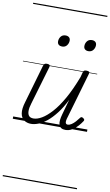

<svg xmlns="http://www.w3.org/2000/svg" viewBox="-149 -1078 945 1646"><g transform="rotate(10 323.0 -255.0)"><path d="M161 16Q125 16 99.5 -2Q74 -20 67.5 -59Q61 -98 80 -160L177 -495Q181 -506 187.5 -510.5Q194 -515 207 -515Q223 -515 229.5 -509Q236 -503 232 -491L134 -158Q121 -117 121.5 -89Q122 -61 134.5 -47Q147 -33 174 -33Q206 -33 245.5 -56Q285 -79 330 -128.5Q375 -178 420.5 -258Q466 -338 510 -453L521 -495Q525 -508 531 -512Q537 -516 551 -516Q567 -516 573.5 -510.5Q580 -505 576 -493L462 -100Q454 -76 452.5 -61Q451 -46 456 -39Q461 -32 471 -32Q488 -32 505 -43.5Q522 -55 537.5 -72Q553 -89 566 -107Q572 -116 579 -116Q586 -116 594 -110Q603 -104 604.5 -98Q606 -92 601 -85Q589 -66 568 -42Q547 -18 519.5 -1Q492 16 460 16Q437 16 423 7Q409 -2 403.5 -19Q398 -36 400.5 -59.5Q403 -83 411 -111L448 -243Q412 -171 373.5 -121.5Q335 -72 297.5 -41.5Q260 -11 225 2.5Q190 16 161 16ZM308 -683Q290 -683 278.5 -692.5Q267 -702 267 -721Q267 -745 281.5 -763.5Q296 -782 323 -782Q341 -782 352.5 -772.5Q364 -763 364 -744Q364 -721 349.5 -702Q335 -683 308 -683ZM537 -683Q519 -683 507.5 -692.5Q496 -702 496 -721Q496 -745 510.5 -763.5Q525 -782 552 -782Q570 -782 581.5 -772.5Q593 -763 593 -744Q593 -721 578.5 -702Q564 -683 537 -683ZM0 490H646V500H0ZM0 -20H646V0H0ZM0 -505H646V-500H0ZM0 -1010H646V-1000H0Z"/></g></svg>

Font: Playwrite AU QLD Guides
Style: Regular
Weight: 400
Designer: Veronika Burian, José Scaglione
Foundry: TypeTogether
Version: Version 1.003